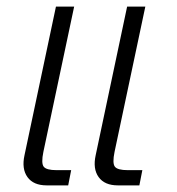

<svg xmlns="http://www.w3.org/2000/svg" viewBox="-20 -560 536 580"><path d="M336 0Q296 0 278 -25Q260 -50 269 -91L364 -540H419L326 -101Q319 -67 327 -56.5Q335 -46 366 -46H410L401 0ZM121 0Q81 0 63 -25Q45 -50 54 -91L149 -540H204L111 -101Q104 -67 112 -56.5Q120 -46 151 -46H195L186 0Z"/></svg>

Font: Kanit ExtraLight
Style: Italic
Weight: 275
Italic angle: -12°
Designer: Katatrad Team
Foundry: CadsonDemak
Version: Version 2.000; ttfautohint (v1.8.3)